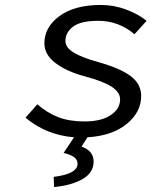

<svg xmlns="http://www.w3.org/2000/svg" viewBox="-20 -542 640 775"><path d="M377.9 -291Q466.3 -266.1 508.1 -234.4Q549.8 -202.6 549.8 -154.8Q549.8 -88.9 491 -41.3Q432.1 6.3 333 12.2L309.1 49.8Q357.9 66.9 357.9 109.9Q357.9 155.8 312.3 181.4Q266.6 207 198.2 212.9L196.8 171.9Q293 160.2 293 119.1Q293 102.5 279.1 92.3Q265.1 82 236.8 75.2L278.8 12.2Q166.5 2.9 83 -66.9L130.9 -121.1Q169.4 -86.9 214.4 -69.3Q259.3 -51.8 320.8 -51.8Q389.2 -51.8 427 -77.4Q464.8 -103 464.8 -141.1Q464.8 -168.9 431.9 -191.2Q398.9 -213.4 321.8 -233.9Q249 -253.4 204.1 -287.4Q159.2 -321.3 159.2 -367.2Q159.2 -432.6 220.2 -477.3Q281.2 -522 387.2 -522Q439 -522 488 -503.9Q537.1 -485.8 571.8 -458L522.9 -403.8Q459 -458 377 -458Q306.2 -458 275.1 -434.6Q244.1 -411.1 244.1 -377Q244.1 -349.6 278.3 -329.3Q312.5 -309.1 377.9 -291Z"/></svg>

Font: Office Code Pro D Italic
Style: Regular
Weight: 400
Italic angle: -9°
Designer: Nathan Rutzky & Paul D. Hunt
Foundry: Adobe Systems Incorporated
Version: Version 1.004;PS 001.004;hotconv 1.0.70;makeotf.lib2.5.58329